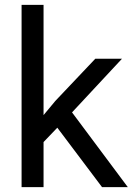

<svg xmlns="http://www.w3.org/2000/svg" viewBox="-20 -770 547 790"><path d="M215.8 -244.6 159.2 -185.5V0H68.8V-750H159.2V-296.4L207.5 -354.5L372.1 -528.3H481.9L276.4 -307.6L505.9 0H399.9Z"/></svg>

Font: RobotoDraft
Style: Regular
Weight: 400
Designer: Google
Foundry: Google
Version: Version 2.000988-w1; 2014